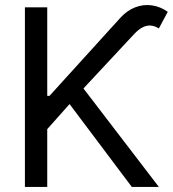

<svg xmlns="http://www.w3.org/2000/svg" viewBox="-20 -736 681 756"><path d="M78.1 -707H166V-358.4H174.8L453.1 -665Q480.5 -695.3 513.2 -707.5Q545.9 -719.7 578.6 -714.8Q611.3 -710 640.6 -689.5L605.5 -624Q589.8 -633.8 574.2 -635.3Q558.6 -636.7 542.5 -628.9Q526.4 -621.1 508.8 -602.5L308.6 -387.7L605.5 0H499L253.9 -326.2L166 -227.5V0H78.1Z"/></svg>

Font: Pretendard Std Variable
Style: Regular
Weight: 400
Designer: Base glyphs from Inter by Rasmus Andersson; Hangeul glyphs from Noto Sans CJK(Source Han Sans) by Jang Soo-young and Kan
Foundry: Kil Hyung-jin
Version: Version 1.309;Glyphs 3.2 (3225)